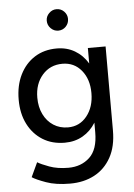

<svg xmlns="http://www.w3.org/2000/svg" viewBox="-61 -767 713 1025"><g transform="rotate(-5 295.5 -254.0)"><path d="M264 -7Q196 -7 145.5 -38.5Q95 -70 66.5 -126Q38 -182 38 -257Q38 -333 66.5 -390.5Q95 -448 145.5 -480Q196 -512 264 -512Q318 -512 360.5 -487Q403 -462 430 -417V-500H525V-50Q525 36 492.5 94.5Q460 153 403.5 183Q347 213 273 213Q197 213 144.5 194Q92 175 71 161L107 84Q126 96 169.5 112Q213 128 271 128Q340 128 385 86Q430 44 430 -48V-100Q403 -56 360.5 -31.5Q318 -7 264 -7ZM288 -87Q350 -87 389 -135.5Q428 -184 428 -259Q428 -333 389 -380.5Q350 -428 287 -428Q221 -428 179.5 -380.5Q138 -333 138 -259Q138 -209 157 -170Q176 -131 210 -109Q244 -87 288 -87ZM281 -606Q258 -606 241 -623Q224 -640 224 -664Q224 -687 241 -704Q258 -721 281 -721Q305 -721 321.5 -704Q338 -687 338 -664Q338 -640 321.5 -623Q305 -606 281 -606Z"/></g></svg>

Font: Figtree Medium
Style: Regular
Weight: 500
Designer: Erik Kennedy
Foundry: Erik Kennedy
Version: Version 2.001; ttfautohint (v1.8.4.7-5d5b);gftools[0.9.27]